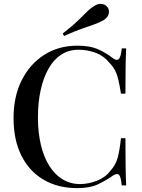

<svg xmlns="http://www.w3.org/2000/svg" viewBox="-20 -958 734 992"><path d="M380 -722Q446 -722 488.5 -702.5Q531 -683 564 -657Q584 -642 594.5 -653.5Q605 -665 609 -708H632Q630 -670 629 -616.5Q628 -563 628 -474H605Q598 -518 591.5 -546Q585 -574 574.5 -594Q564 -614 546 -633Q517 -669 475 -685Q433 -701 386 -701Q335 -701 296 -675.5Q257 -650 230.5 -603Q204 -556 190 -492Q176 -428 176 -352Q176 -274 191 -210.5Q206 -147 234.5 -101.5Q263 -56 303.5 -31.5Q344 -7 394 -7Q435 -7 479 -23.5Q523 -40 549 -74Q577 -104 587.5 -141.5Q598 -179 605 -244H628Q628 -152 629 -95.5Q630 -39 632 0H609Q605 -43 595.5 -54Q586 -65 564 -51Q527 -25 485.5 -5.5Q444 14 379 14Q280 14 206 -29Q132 -72 91 -153Q50 -234 50 -348Q50 -460 92.5 -544Q135 -628 209 -675Q283 -722 380 -722ZM470 -929Q490 -941 509.5 -937Q529 -933 538 -917Q546 -902 541 -884.5Q536 -867 514 -853Q493 -841 465.5 -831.5Q438 -822 401 -809Q364 -796 311 -772L304 -785Q351 -821 379.5 -848.5Q408 -876 428 -896Q448 -916 470 -929Z"/></svg>

Font: Playfair Display Medium
Style: Regular
Weight: 500
Designer: Claus Eggers Sørensen
Foundry: Claus Eggers Sørensen
Version: Version 1.203